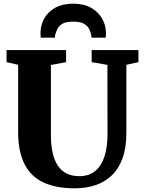

<svg xmlns="http://www.w3.org/2000/svg" viewBox="-20 -1015 780 1043"><path d="M386.5 8Q284.5 8 216.2 -23.8Q148 -55.5 113.2 -123.5Q78.5 -191.5 78.5 -299V-663L15.5 -677.5V-743H339V-677.5L256.5 -662V-283Q256.5 -228 265.8 -186Q275 -144 294 -115.5Q313 -87 342 -72.5Q371 -58 410.5 -58Q464.5 -58 498.2 -86.8Q532 -115.5 548 -166.5Q564 -217.5 564 -285.5L563.5 -662.5L478 -677.5V-743H732V-677.5L666.5 -663V-294Q666.5 -212.5 645.5 -155Q624.5 -97.5 586.5 -61.5Q548.5 -25.5 497.5 -8.8Q446.5 8 386.5 8ZM377.5 -995Q435 -995 474.5 -972.8Q514 -950.5 534.8 -914Q555.5 -877.5 555.5 -835.5Q555.5 -828.5 555.2 -822.5Q555 -816.5 554 -810.5H477Q477 -813 476.8 -816.5Q476.5 -820 475.5 -824Q472.5 -839.5 464.8 -856.5Q457 -873.5 437 -885.5Q417 -897.5 377.5 -897.5Q338 -897.5 318.2 -885.5Q298.5 -873.5 291 -856.2Q283.5 -839 279.5 -824Q279 -820 278.8 -816.5Q278.5 -813 278.5 -810.5H201.5Q201 -816.5 200.5 -822.8Q200 -829 200 -835.5Q200 -878 220.2 -914.5Q240.5 -951 280.2 -973Q320 -995 377.5 -995Z"/></svg>

Font: Merriweather 28pt Black
Style: Regular
Weight: 900
Version: Version 2.100